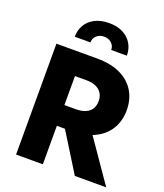

<svg xmlns="http://www.w3.org/2000/svg" viewBox="-164 -1030 975 1139"><g transform="rotate(20 323.5 -461.0)"><path d="M248 -317 445 0H643L424 -317ZM74 -700V0H243V-700ZM180 -557H317Q351 -557 375.5 -546Q400 -535 413 -514.5Q426 -494 426 -465Q426 -436 413 -415.5Q400 -395 375.5 -384.5Q351 -374 317 -374H180V-243H329Q419 -243 479 -272Q539 -301 570 -352.5Q601 -404 601 -471Q601 -539 570 -590.5Q539 -642 479 -671Q419 -700 329 -700H180ZM162 -776Q162 -817 181 -850Q200 -883 237.5 -902.5Q275 -922 327 -922Q380 -922 416.5 -902.5Q453 -883 472 -850Q491 -817 491 -776H392Q392 -794 383.5 -807Q375 -820 360.5 -828Q346 -836 327 -836Q307 -836 292.5 -828Q278 -820 269.5 -807Q261 -794 261 -776Z"/></g></svg>

Font: Jost
Style: Bold
Weight: 700
Version: Version 3.710